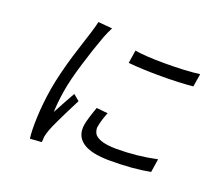

<svg xmlns="http://www.w3.org/2000/svg" viewBox="-125 -890 1206 1084"><g transform="rotate(20 478.0 -348.5)"><path d="M290.8 -724.1 375.7 -717Q362.2 -691.8 346.9 -653.1Q316.4 -571 284.6 -466.6Q252.8 -362.2 241.1 -290.8Q229.4 -218.4 227.6 -160.9Q272.7 -245 301.8 -296.2L338.1 -266Q250.7 -94.1 236.9 -54Q228 -30.9 224.8 -11L222.3 22L152.7 27Q146 -17.8 149.5 -102.1Q153.1 -186.4 168 -277Q176.1 -325.6 191.4 -386.4Q206.7 -447.1 219.3 -488.3Q231.9 -529.5 250.2 -586.3Q268.5 -643.1 272.7 -657Q288 -707.4 290.8 -724.1ZM447.8 -264.9 515.6 -258.2Q495 -206.3 489.3 -171.2Q486.5 -160.5 488.5 -150Q490.4 -139.6 494.7 -130Q498.9 -120.4 509.9 -112.4Q521 -104.4 536.6 -98.5Q552.2 -92.7 576.9 -89.3Q601.6 -85.9 633.2 -85.9Q754.3 -85.9 872.5 -111.2L860.1 -30.9Q759.6 -11 620.7 -11Q504.3 -11 453.7 -47.8Q403.1 -84.5 414.4 -153.1Q420.5 -189.6 447.8 -264.9ZM530.5 -566.1 542.6 -644.2Q605.5 -633.2 723.7 -633.2Q850.5 -633.2 931.5 -644.2L918.7 -566.1Q835.2 -557.9 724.4 -557.9Q614.7 -557.9 530.5 -566.1Z"/></g></svg>

Font: Karasuma Gothic
Style: Italic
Weight: 400
Italic angle: -9.39999°
Designer: Rasmus Andersson / Ryoko Nishizuka
Foundry: Genbu
Version: Version 1.00